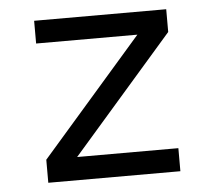

<svg xmlns="http://www.w3.org/2000/svg" viewBox="-43 -567 686 614"><g transform="rotate(-5 300.0 -260.0)"><path d="M88 0V-74L413 -447H88V-520H512V-447L187 -74H512V0Z"/></g></svg>

Font: Iosevka Custom Extended
Style: Regular
Weight: 400
Width: 7
Monospace: yes
Designer: Belleve Invis
Foundry: Belleve Invis
Version: Version 11.2.4; ttfautohint (v1.8.4)